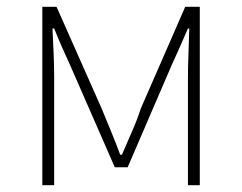

<svg xmlns="http://www.w3.org/2000/svg" viewBox="-20 -547 714 567"><path d="M105 0V-527H147L280 -227Q294 -193 308 -159Q322 -125 335 -90H340Q355 -125 370 -159Q385 -193 396 -227L527 -527H570V0H535V-318Q535 -347 536.5 -386Q538 -425 539 -463H535Q523 -435 511.5 -409Q500 -383 488 -357L357 -53H319L186 -357Q174 -383 162.5 -409Q151 -435 140 -463H135Q137 -425 138.5 -386Q140 -347 140 -318V0Z"/></svg>

Font: Source Han Sans SC ExtraLight
Style: Regular
Weight: 250
Designer: Ryoko NISHIZUKA 西塚涼子 (kana, bopomofo & ideographs); Paul D. Hunt (Latin, Greek & Cyrillic); Sandoll Communications 산돌커뮤니
Foundry: Adobe
Version: Version 2.004;hotconv 1.0.118;makeotfexe 2.5.65603